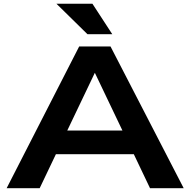

<svg xmlns="http://www.w3.org/2000/svg" viewBox="-20 -996 1008 1016"><path d="M189.9 0H15.1L398.9 -750H564.9L952.1 0H773.9L688 -180.2H275.9ZM469.2 -976.1 574.2 -814.9H442.9L278.8 -976.1ZM335.9 -305.2H627.9L481.9 -610.8Z"/></svg>

Font: Mattone
Style: Regular
Weight: 400
Width: 6
Designer: Nunzio Mazzaferro
Foundry: Collletttivo
Version: Version 2.000;Glyphs 3.2 (3217)